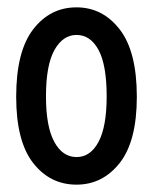

<svg xmlns="http://www.w3.org/2000/svg" viewBox="-20 -493 415 522"><path d="M188 9Q116 9 70 -50Q24 -109 24 -230Q24 -353 70 -413Q116 -473 188 -473Q259 -473 305.5 -413Q352 -353 352 -230Q352 -109 305.5 -50Q259 9 188 9ZM188 -66Q226 -66 248 -107.5Q270 -149 270 -231Q270 -316 248 -357Q226 -398 188 -398Q151 -398 128 -357Q105 -316 105 -231Q105 -149 127.5 -107.5Q150 -66 188 -66Z"/></svg>

Font: Inconsolata Condensed SemiBold
Style: Regular
Weight: 600
Width: 3
Monospace: yes
Designer: Raph Levien, Cyreal, Brenton Simpson
Foundry: Raph Levien, Cyreal, Google
Version: Version 3.100; ttfautohint (v1.8.4.7-5d5b)